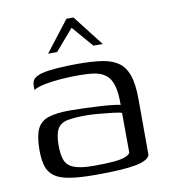

<svg xmlns="http://www.w3.org/2000/svg" viewBox="-70 -635 623 702"><g transform="rotate(-10 241.5 -283.5)"><path d="M229.9 6.7Q171.2 6.7 134.4 0.7Q97.5 -5.2 77.5 -19.5Q57.6 -33.7 50.1 -57.7Q42.6 -81.7 42.6 -117.2Q42.6 -168.2 54.9 -195.1Q67.3 -222 96.9 -231.8Q126.6 -241.7 177.2 -241.7Q202.4 -241.7 231.7 -240.6Q261 -239.5 288.7 -237.9Q316.4 -236.3 336.6 -233.9Q356.8 -231.5 363.6 -229.3Q364.3 -275.2 356.1 -302.1Q347.9 -328.9 331.4 -341.8Q314.8 -354.8 290.2 -358.8Q265.5 -362.7 234.1 -362.7Q200.5 -362.7 167.1 -360.4Q133.7 -358 106 -352.6Q78.3 -347.1 62.6 -338V-353Q62.6 -373.6 75.5 -382.3Q88.3 -391 103.7 -394.3Q123 -399.3 159.7 -402Q196.3 -404.7 235.6 -404.5Q286.6 -404.5 323.5 -399.2Q360.5 -393.9 384.4 -377.4Q408.3 -360.9 419.9 -327.8Q431.5 -294.8 431.5 -238.5L432 -31.9Q426.1 -11.7 378.9 -2.5Q331.7 6.7 229.9 6.7ZM229.7 -27.1Q276.1 -27.1 303.5 -29.8Q331 -32.5 345.3 -38Q359.5 -43.4 364.3 -51.4L363.6 -199.7Q354.8 -203.2 330.5 -206Q306.2 -208.9 279.1 -211.2Q252 -213.6 232.6 -213.6Q190 -213.6 163.7 -208.6Q137.4 -203.6 125.9 -184Q114.4 -164.3 114.4 -121.6Q114.4 -89 122.2 -68Q130 -46.9 154.7 -37Q179.4 -27.1 229.7 -27.1ZM134.8 -460 223.2 -574.1H249.2L338 -460H303.2L235.8 -538.3L168.1 -460Z"/></g></svg>

Font: Genos Thin
Style: Regular
Weight: 100
Designer: Robert E. Leuschke
Foundry: Robert E. Leuschke
Version: Version 1.010